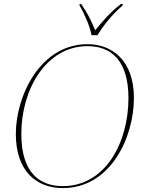

<svg xmlns="http://www.w3.org/2000/svg" viewBox="-20 -951 729 982"><path d="M448 -771H478C508 -818 549 -873 607 -923V-931H599C538 -884 500 -836 467 -796C446 -846 429 -882 395 -931H387V-923C410 -884 441 -815 448 -771ZM301 11C546 11 665 -249 665 -450C665 -641 554 -725 428 -725C184 -725 61 -458 61 -266C61 -76 166 11 301 11ZM301 1C186 1 89 -64 89 -266C89 -494 216 -715 428 -715C548 -715 637 -642 637 -449C637 -222 519 1 301 1Z"/></svg>

Font: Noto Serif Display Thin
Style: Italic
Weight: 100
Italic angle: -12°
Designer: Monotype Design Team
Foundry: Monotype Imaging Inc.
Version: Version 2.009